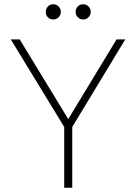

<svg xmlns="http://www.w3.org/2000/svg" viewBox="-20 -886 641 906"><path d="M231 -794Q216 -794 206 -804.5Q196 -815 196 -829Q196 -845 206 -855.5Q216 -866 231 -866Q246 -866 256.5 -855.5Q267 -845 267 -830Q267 -815 256.5 -804.5Q246 -794 231 -794ZM373 -794Q358 -794 347.5 -804.5Q337 -815 337 -829Q337 -845 347 -855.5Q357 -866 373 -866Q387 -866 397.5 -855.5Q408 -845 408 -830Q408 -815 397.5 -804.5Q387 -794 373 -794ZM530 -700H571L321 -287V0H283V-287L31 -700H73L302 -324Z"/></svg>

Font: Albert Sans ExtraLight
Style: Regular
Weight: 250
Designer: Andreas Rasmussen
Foundry: a.Foundry
Version: Version 1.025